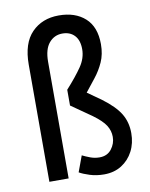

<svg xmlns="http://www.w3.org/2000/svg" viewBox="-84 -792 677 864"><g transform="rotate(-10 255.0 -360.0)"><path d="M73 0V-535Q73 -633 120.5 -681.5Q168 -730 244 -730Q319 -730 364 -689.5Q409 -649 409 -570Q409 -524 393 -488.5Q377 -453 353.5 -423.5Q330 -394 308 -366L369 -323Q427 -280 450.5 -241Q474 -202 474 -152Q474 -106 455 -69.5Q436 -33 402 -11.5Q368 10 322 10Q287 10 257 0.5Q227 -9 210 -19L237 -92Q253 -84 273 -76.5Q293 -69 315 -69Q350 -69 369.5 -94Q389 -119 389 -150Q389 -178 373.5 -202.5Q358 -227 317 -257L224 -322V-394Q270 -445 296 -483Q322 -521 322 -562Q322 -603 301.5 -625Q281 -647 246 -647Q209 -647 185 -618.5Q161 -590 161 -533V0Z"/></g></svg>

Font: Radio Canada Condensed
Style: Regular
Weight: 400
Width: 3
Designer: Charles Daoud, Etienne Aubert Bonn, Alexandre Saumier Demers, Jacques Le Bailly
Foundry: Radio-Canada
Version: Version 2.104; ttfautohint (v1.8.4.7-5d5b);gftools[0.9.28.de